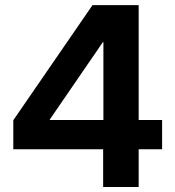

<svg xmlns="http://www.w3.org/2000/svg" viewBox="-20 -748 701 768"><path d="M33.2 -150.9V-267.1L350.1 -727.5H445.3V-579.6H391.6L179.2 -270V-268.1H628.4V-150.9ZM392.6 0V-186L393.6 -238.3V-727.5H534.7V0Z"/></svg>

Font: Inter 28pt
Style: Bold
Weight: 700
Designer: Rasmus Andersson
Foundry: rsms
Version: Version 4.001;git-66647c0bb